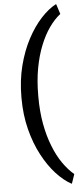

<svg xmlns="http://www.w3.org/2000/svg" viewBox="-66 -833 454 1093"><g transform="rotate(-5 161.5 -286.5)"><path d="M296.4 226.1Q253.9 203.1 211.2 157Q168.5 110.8 133.3 44.4Q98.1 -21.5 76.9 -104.5Q55.7 -187.5 55.7 -284.2V-288.6Q55.7 -384.8 76.9 -467.8Q98.1 -550.8 133.3 -617.2Q168.5 -683.6 211.2 -730Q253.9 -776.4 296.4 -798.8L299.3 -798.3L317.4 -741.7Q283.7 -715.3 253.9 -673.3Q224.1 -631.3 201.2 -574.2Q178.2 -517.1 165 -445.8Q151.9 -374.5 151.9 -289.6V-283.2Q151.9 -198.2 165 -127Q178.2 -55.7 201.2 1.5Q223.6 59.1 253.7 102.1Q283.7 145 317.4 173.3L299.3 226.1Z"/></g></svg>

Font: Hanuman
Style: Regular
Weight: 400
Designer: Danh Hong
Foundry: Danh Hong
Version: Version 9.000